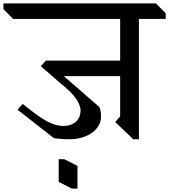

<svg xmlns="http://www.w3.org/2000/svg" viewBox="-67 -806 991 1125"><path d="M747 -695V10H714L608 -91L637 -124V-360H307L516 -178Q525 -155 525 -122Q525 -86 501 -55.5Q477 -25 434.5 -7.5Q392 10 340 10Q287 10 248 3L36 -163L66 -197Q161 -120 210.5 -94Q260 -68 304 -68Q350 -68 377.5 -92.5Q405 -117 405 -161Q405 -182 386.5 -215Q368 -248 326 -285L172 -418L202 -451H637V-695H10L-47 -753V-786H847L904 -728V-695ZM387 299H354L277 260V127H310L387 166Z"/></svg>

Font: Inknut Antiqua Light
Style: Regular
Weight: 300
Designer: Claus Eggers Sørensen
Foundry: Claus Eggers Sørensen
Version: Version 1.003; ttfautohint (v1.8.2) -l 8 -r 50 -G 200 -x 14 